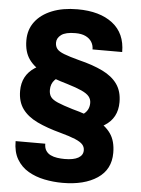

<svg xmlns="http://www.w3.org/2000/svg" viewBox="-61 -769 756 1030"><g transform="rotate(5 317.0 -253.5)"><path d="M328.6 -147Q374.5 -147 400.1 -168.7Q425.8 -190.4 425.8 -225.6Q425.8 -245.6 413.8 -260.5Q401.9 -275.4 373 -288.6Q344.2 -301.8 292.5 -317.4Q218.8 -338.4 165.5 -363.8Q112.3 -389.2 83.7 -429Q55.2 -468.8 55.2 -531.7Q55.2 -589.4 87.2 -631.6Q119.1 -673.8 177.5 -697.3Q235.8 -720.7 314.5 -720.7Q434.6 -720.7 503.7 -667.2Q572.8 -613.8 572.8 -513.2H413.1Q413.1 -535.6 402.1 -553.5Q391.1 -571.3 369.4 -581.8Q347.7 -592.3 314.5 -592.3Q261.7 -592.3 238.3 -575Q214.8 -557.6 214.8 -532.7Q214.8 -512.7 225.3 -499.3Q235.8 -485.8 264.2 -474.9Q292.5 -463.9 345.7 -449.7Q421.4 -431.2 474.1 -405.5Q526.9 -379.9 554.4 -341.1Q582 -302.2 582 -243.7Q582 -157.7 512.9 -115Q443.8 -72.3 328.6 -72.3ZM291.5 -353Q245.6 -353 224.9 -331.8Q204.1 -310.5 204.1 -276.9Q204.1 -254.4 214.4 -239.7Q224.6 -225.1 252.9 -212.9Q281.2 -200.7 334.5 -184.6Q410.6 -164.6 463.6 -138.9Q516.6 -113.3 544.4 -73.5Q572.3 -33.7 572.3 30.3Q572.3 119.6 502 166.7Q431.6 213.9 314.9 213.9Q264.6 213.9 216.6 204.1Q168.5 194.3 129.6 171.6Q90.8 148.9 67.9 109.9Q44.9 70.8 44.9 12.7H204.6Q204.6 35.6 214.1 50Q223.6 64.5 239.3 72Q254.9 79.6 274.9 82.5Q294.9 85.4 314.9 85.4Q363.3 85.4 388.4 71Q413.6 56.6 413.6 30.3Q413.6 12.2 401.9 -1Q390.1 -14.2 361.1 -26.4Q332 -38.6 280.3 -52.7Q207 -72.3 154.3 -97.4Q101.6 -122.6 73.5 -161.1Q45.4 -199.7 45.4 -258.3Q45.4 -341.3 112.5 -385.5Q179.7 -429.7 291.5 -429.7Z"/></g></svg>

Font: Heebo ExtraBold
Style: Regular
Weight: 800
Designer: Oded Ezer
Foundry: Ezer Type House
Version: Version 3.100